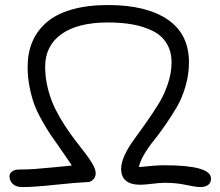

<svg xmlns="http://www.w3.org/2000/svg" viewBox="-20 -759 883 770"><path d="M67.9 -8.8Q43.5 -9.3 30.8 -21.7Q18.1 -34.2 18.1 -51.8Q18.1 -64 28.6 -71.5Q39.1 -79.1 56.2 -79.1Q88.4 -79.1 119.4 -81.3Q150.4 -83.5 201.9 -88.6Q253.4 -93.8 268.1 -95.2Q252.9 -118.7 225.6 -157.5Q198.2 -196.3 182.9 -218.8Q167.5 -241.2 147.5 -277.1Q127.4 -313 116.9 -342Q106.4 -371.1 98.6 -410.2Q90.8 -449.2 90.8 -491.2Q90.8 -545.9 109.1 -590.1Q127.4 -634.3 165.3 -668Q203.1 -701.7 266.1 -720.2Q329.1 -738.8 413.1 -738.8Q566.9 -738.8 652.3 -680.7Q737.8 -622.6 737.8 -508.8Q737.8 -460.9 724.1 -413.6Q710.4 -366.2 689.5 -330.3Q668.5 -294.4 643.3 -258.1Q618.2 -221.7 596.2 -194.6Q574.2 -167.5 557.6 -138.9Q541 -110.4 537.1 -88.9Q603 -96.2 639.2 -96.2Q826.2 -96.2 826.2 -43Q826.2 -24.9 814 -16.8Q801.8 -8.8 784.2 -8.8Q765.1 -8.8 726.6 -17.3Q688 -25.9 639.2 -25.9Q623 -25.9 590.6 -22Q558.1 -18.1 543 -18.1Q465.8 -18.1 465.8 -82Q465.8 -106.9 480.7 -138.4Q495.6 -169.9 518.1 -200.2Q540.5 -230.5 566.9 -268.3Q593.3 -306.2 615.7 -342Q638.2 -377.9 653.1 -422.4Q668 -466.8 668 -508.8Q668 -553.7 647.7 -585.9Q627.4 -618.2 591.1 -635.7Q554.7 -653.3 511 -661.1Q467.3 -668.9 413.1 -668.9Q292 -668.9 226.6 -622.3Q161.1 -575.7 161.1 -491.2Q161.1 -446.3 172.4 -402.3Q183.6 -358.4 201.4 -322.8Q219.2 -287.1 241 -253.9Q262.7 -220.7 284.2 -193.1Q305.7 -165.5 323.5 -142.3Q341.3 -119.1 352.5 -98.9Q363.8 -78.6 363.8 -64Q363.8 -50.3 354.5 -39.8Q345.2 -29.3 331.1 -28.8Q286.6 -26.9 198.5 -17.6Q110.4 -8.3 67.9 -8.8Z"/></svg>

Font: Shantell Sans Bouncy
Style: Regular
Weight: 300
Designer: Stephen Nixon, Anya Danilova, Shantell Martin
Foundry: Arrow Type
Version: Version 1.006;[9816181b4]